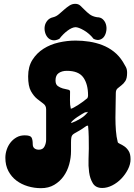

<svg xmlns="http://www.w3.org/2000/svg" viewBox="-20 -982 702 1003"><path d="M375 -770Q411 -770 446.5 -764.5Q482 -759 514.5 -746.5Q547 -734 574.5 -712.5Q602 -691 622 -659Q631 -644 637.5 -632Q644 -620 644 -602Q644 -573 635 -559Q626 -545 614.5 -536.5Q603 -528 594 -520Q585 -512 585 -496Q585 -468 584 -434.5Q583 -401 583 -367Q583 -333 585.5 -300Q588 -267 595 -240Q596 -235 606.5 -230.5Q617 -226 629.5 -217.5Q642 -209 652 -193.5Q662 -178 662 -150Q662 -124 648.5 -97.5Q635 -71 614 -49Q593 -27 566.5 -13.5Q540 0 514 0Q480 0 465 -24.5Q450 -49 445.5 -82.5Q441 -116 442.5 -150.5Q444 -185 444 -206Q444 -235 443.5 -266.5Q443 -298 440 -326L431 -324Q409 -308 395 -300Q381 -292 372 -287Q363 -282 358.5 -277Q354 -272 352.5 -262.5Q351 -253 351 -237Q351 -221 351 -193Q351 -158 341.5 -123.5Q332 -89 312.5 -61.5Q293 -34 263.5 -16.5Q234 1 194 1Q159 1 125.5 -9Q92 -19 66 -38.5Q40 -58 24 -88Q8 -118 8 -158Q8 -179 15 -200Q22 -221 35 -237.5Q48 -254 66.5 -264.5Q85 -275 109 -275Q138 -275 144.5 -264Q151 -253 151 -229Q151 -214 160 -207Q169 -200 183 -200Q204 -200 212.5 -217Q221 -234 221 -252V-411Q221 -430 206.5 -440.5Q192 -451 174 -465.5Q156 -480 141.5 -506Q127 -532 127 -583Q127 -634 149.5 -669.5Q172 -705 207.5 -727.5Q243 -750 287 -760Q331 -770 375 -770ZM270 -562Q270 -541 282 -532.5Q294 -524 308 -520Q322 -516 334 -514Q346 -512 346 -504Q346 -483 345.5 -459Q345 -435 350 -414Q354 -414 366 -420.5Q378 -427 391 -435.5Q404 -444 415.5 -452.5Q427 -461 431 -465Q436 -467 438 -472.5Q440 -478 440 -484Q440 -542 415.5 -577Q391 -612 329 -612Q304 -612 287 -600.5Q270 -589 270 -562ZM424 -395Q420 -393 408 -386Q396 -379 383.5 -370.5Q371 -362 361.5 -353.5Q352 -345 352 -342V-339Q375 -347 400.5 -362.5Q426 -378 440 -398Q432 -395 424 -395ZM290 -779Q270 -769 254.5 -772Q239 -775 229 -786.5Q219 -798 215 -814.5Q211 -831 214 -846.5Q217 -862 228 -875Q239 -888 258 -892Q274 -896 288 -908Q302 -920 315.5 -932Q329 -944 343 -953Q357 -962 373 -962Q389 -962 399.5 -952.5Q410 -943 421.5 -931Q433 -919 448 -907.5Q463 -896 487 -892Q506 -892 517.5 -881Q529 -870 533.5 -854.5Q538 -839 535.5 -822Q533 -805 525 -792.5Q517 -780 502.5 -775Q488 -770 469 -779Q447 -807 418.5 -823.5Q390 -840 374 -840Q356 -839 333 -822Q310 -805 290 -779Z"/></svg>

Font: r_Neptun CAT
Style: Regular
Weight: 400
Foundry: Peter Wiegel, CAT-Fonts
Version: Version 1.000;June 8, 2024;FontCreator 14.0.0.2814 32-bit